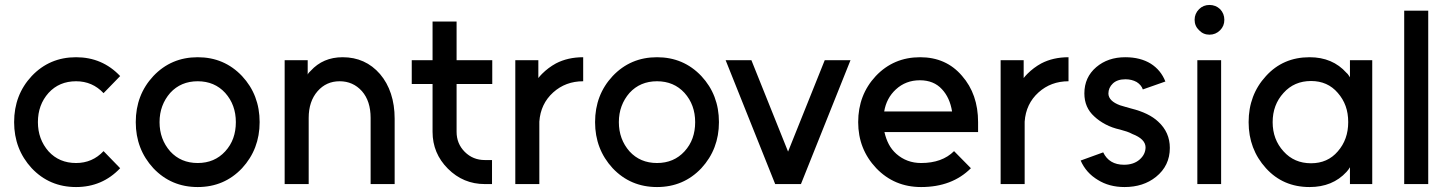

<svg xmlns="http://www.w3.org/2000/svg" viewBox="-20 -743 5849 775"><path d="M287 -512Q180 -512 108 -436Q37 -360 37 -250Q37 -141 108 -64Q180 12 287 12Q393 12 465 -64L398 -133Q353 -85 287 -85Q219 -85 176 -132Q133 -181 133 -250Q133 -320 176 -368Q219 -415 287 -415Q353 -415 398 -367L465 -436Q393 -512 287 -512Z M778 -415Q846 -415 889 -368Q932 -320 932 -250Q932 -215 921.5 -185.5Q911 -156 889 -132Q846 -85 778 -85Q710 -85 667 -132Q624 -181 624 -250Q624 -285 635 -314.5Q646 -344 667 -368Q710 -415 778 -415ZM778 -512Q671 -512 599 -436Q528 -360 528 -250Q528 -141 599 -64Q671 12 778 12Q885 12 957 -64Q1028 -141 1028 -250Q1028 -360 957 -436Q885 -512 778 -512Z M1573 0V-264Q1573 -319 1558 -364.5Q1543 -410 1514 -444Q1455 -512 1363 -512Q1284 -512 1234 -457Q1231 -454 1227.5 -450.5Q1224 -447 1222 -442V-500H1129V0H1226V-267Q1226 -334 1262 -375Q1297 -415 1351 -415Q1405 -415 1441 -375Q1476 -335 1476 -267V0Z M1726 -656V-500H1642V-404H1726V-211Q1726 -124 1788 -62Q1850 0 1937 0H1966V-97H1937Q1889 -97 1856 -130Q1823 -163 1823 -211V-404H1967V-500H1823V-656Z M2060 -500V0H2157V-252Q2162 -324 2213 -370Q2263 -415 2334 -415V-512Q2272 -512 2224 -487Q2193 -470 2168 -445Q2164 -441 2160 -436.5Q2156 -432 2153 -428V-500Z M2632 -415Q2700 -415 2743 -368Q2786 -320 2786 -250Q2786 -215 2775.5 -185.5Q2765 -156 2743 -132Q2700 -85 2632 -85Q2564 -85 2521 -132Q2478 -181 2478 -250Q2478 -285 2489 -314.5Q2500 -344 2521 -368Q2564 -415 2632 -415ZM2632 -512Q2525 -512 2453 -436Q2382 -360 2382 -250Q2382 -141 2453 -64Q2525 12 2632 12Q2739 12 2811 -64Q2882 -141 2882 -250Q2882 -360 2811 -436Q2739 -512 2632 -512Z M2909 -500 3109 0H3213L3413 -500H3309L3161 -131L3013 -500Z M3928 -210V-250Q3928 -363 3863 -437Q3799 -512 3694 -512Q3587 -512 3515 -436Q3444 -360 3444 -250Q3444 -141 3517 -64Q3590 12 3698 12Q3823 12 3899 -64L3831 -133Q3783 -85 3698 -85Q3640 -85 3598 -122Q3579 -139 3567.5 -161Q3556 -183 3550 -210ZM3693 -419Q3749 -419 3782 -383Q3814 -349 3823 -293H3549Q3558 -347 3596 -382Q3636 -419 3693 -419Z M4019 -500V0H4116V-252Q4121 -324 4172 -370Q4222 -415 4293 -415V-512Q4231 -512 4183 -487Q4152 -470 4127 -445Q4123 -441 4119 -436.5Q4115 -432 4112 -428V-500Z M4684 -414Q4666 -460 4625 -486Q4583 -512 4522 -512Q4452 -512 4405 -472Q4357 -431 4357 -366Q4357 -309 4397 -273Q4416 -255 4442.5 -241Q4469 -227 4501 -220Q4516 -216 4528 -212Q4540 -208 4551 -202Q4603 -182 4604 -149Q4604 -120 4580 -99Q4556 -78 4517 -78Q4457 -78 4433 -128L4342 -95Q4364 -45 4411 -17Q4457 12 4519 12Q4595 12 4646 -29Q4702 -74 4702 -146Q4702 -209 4655 -252Q4618 -287 4546 -305Q4534 -308 4523 -311.5Q4512 -315 4501 -318Q4455 -335 4454 -365Q4454 -389 4472 -406Q4490 -423 4523 -423Q4548 -423 4568 -412Q4587 -400 4593 -382Z M4813 0H4909V-500H4813ZM4922 -663Q4922 -688 4905 -706Q4887 -723 4862 -723Q4837 -723 4820 -706Q4802 -688 4802 -663Q4802 -638 4820 -621Q4837 -603 4862 -603Q4887 -603 4905 -621Q4922 -638 4922 -663Z M5429 -500V-431Q5426 -435 5423 -440Q5420 -445 5415 -449Q5359 -512 5266 -512Q5159 -512 5090 -436Q5020 -360 5020 -250Q5020 -141 5090 -64Q5159 12 5266 12Q5359 12 5415 -49Q5419 -53 5422.5 -58Q5426 -63 5429 -68V0H5519V-500ZM5272 -416Q5339 -416 5380 -368Q5401 -344 5411.5 -315Q5422 -286 5422 -250Q5422 -215 5411.5 -185.5Q5401 -156 5380 -132Q5339 -84 5272 -84Q5204 -84 5161 -132Q5117 -180 5117 -250Q5117 -320 5161 -368Q5204 -416 5272 -416Z M5648 -700V0H5745V-700Z"/></svg>

Font: Unageo
Style: Medium
Weight: 500
Designer: Richard Sepsi
Foundry: Richard Sepsi
Version: Version 2.000